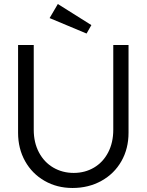

<svg xmlns="http://www.w3.org/2000/svg" viewBox="-20 -924 730 956"><path d="M70 -263V-700H148V-278Q148 -214 174 -165Q200 -116 245.5 -89.5Q291 -63 347 -63Q403 -63 448 -89.5Q493 -116 518.5 -165Q544 -214 544 -278V-700H620V-263Q620 -184 584.5 -121.5Q549 -59 485 -23.5Q421 12 341 12Q264 12 202 -23.5Q140 -59 105 -121.5Q70 -184 70 -263ZM227 -834 268 -904 435 -799 411 -757Z"/></svg>

Font: Lexend HM
Style: Regular
Weight: 400
Designer: Bonnie Shaver-Troup, Thomas Jockin, Octavio Pardo
Foundry: Lexend
Version: Version 1.091